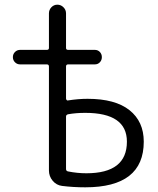

<svg xmlns="http://www.w3.org/2000/svg" viewBox="-20 -790 674 820"><path d="M262 -292V-68Q262 -60 270 -58Q310 -50 349 -50Q522 -50 522 -185Q522 -308 344 -308Q304 -308 271 -302Q262 -300 262 -292ZM66 -515Q53 -515 44 -524Q35 -533 35 -546Q35 -559 44 -568Q53 -577 66 -577H180Q189 -577 189 -585V-733Q189 -748 199.5 -759Q210 -770 225 -770Q240 -770 251 -759Q262 -748 262 -733V-585Q262 -577 271 -577H385Q398 -577 406.5 -568Q415 -559 415 -546Q415 -533 406.5 -524Q398 -515 385 -515H271Q262 -515 262 -506V-369Q262 -366 264.5 -363Q267 -360 270 -361Q314 -368 354 -368Q472 -368 533 -319.5Q594 -271 594 -185Q594 10 344 10Q293 10 245 4Q221 1 205 -18Q189 -37 189 -62V-506Q189 -515 180 -515Z"/></svg>

Font: Rounded Mplus 1c
Style: Regular
Weight: 400
Version: Version 1.059.20150529